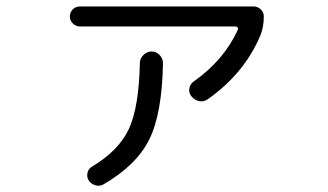

<svg xmlns="http://www.w3.org/2000/svg" viewBox="-20 -579 1040 608"><path d="M233.4 -495.1Q220.7 -495.1 210.9 -504.4Q201.2 -513.7 201.2 -526.9Q201.2 -540 210.4 -549.3Q219.7 -558.6 233.4 -558.6H783.2Q795.9 -558.6 805.7 -549.3Q815.4 -540 815.4 -527.3Q815.4 -492.2 803.7 -464.8Q752.9 -345.7 637.7 -264.6Q625 -255.9 610.4 -258.8Q595.7 -261.7 585.9 -274.4Q577.1 -285.2 579.6 -299.3Q582 -313.5 593.8 -321.3Q689.5 -388.7 733.4 -485.4Q734.4 -489.3 732.4 -492.2Q730.5 -495.1 725.6 -495.1ZM422.9 -378.9Q422.9 -393.6 434.1 -404.8Q445.3 -416 460 -416Q474.6 -416 485.4 -404.8Q496.1 -393.6 496.1 -378.9Q493.2 -218.8 452.6 -137.2Q412.1 -55.7 307.6 4.9Q295.9 11.7 282.2 7.8Q268.6 3.9 260.7 -7.8Q253.9 -19.5 257.3 -32.7Q260.7 -45.9 273.4 -52.7Q356.4 -102.5 388.2 -170.9Q419.9 -239.3 422.9 -378.9Z"/></svg>

Font: Rounded-X Mgen+ 2m regular
Style: Regular
Weight: 400
Designer: [Source Han Sans]
Ryoko NISHIZUKA  (kana & ideographs); Paul D. Hunt (Latin, Greek & Cyrillic); Wenlong ZHANG  (bopomofo
Version: Version 1.059.20150602